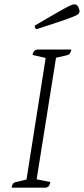

<svg xmlns="http://www.w3.org/2000/svg" viewBox="-20 -871 389 891"><path d="M34 0Q36 -22 53 -26L103 -38L192 -602L131 -616Q134 -637 152 -641H311Q307 -618 292 -615L240 -603L150 -39L214 -26Q211 -14 207.5 -8.5Q204 -3 193 0ZM151 -736Q146 -736 143.5 -741Q141 -746 141 -752Q214 -795 251 -816Q288 -837 303 -844Q318 -851 324 -851Q337 -851 343 -839.5Q349 -828 349 -818Q349 -812 344.5 -807Q340 -802 322 -794.5Q304 -787 263.5 -773Q223 -759 151 -736Z"/></svg>

Font: Petrona ExtraLight
Style: Italic
Weight: 200
Italic angle: -9°
Designer: Ringo R. Seeber
Foundry: Ringo R. Seeber
Version: Version 2.001; ttfautohint (v1.8.3)